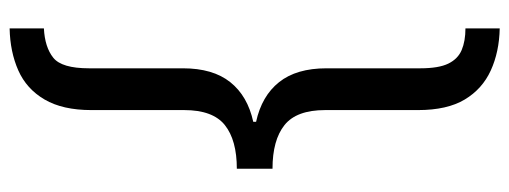

<svg xmlns="http://www.w3.org/2000/svg" viewBox="-358 -534 1084 409"><g transform="rotate(90 184.5 -329.0)"><path d="M40 -851Q90 -850 129.5 -832Q169 -814 191.5 -776.5Q214 -739 214 -677V-479Q214 -418 246 -392.5Q278 -367 339 -367V-291Q278 -291 246 -265.5Q214 -240 214 -179V19Q214 80 191.5 118.5Q169 157 129.5 174.5Q90 192 40 193V120Q80 118 102.5 100Q125 82 125 24V-176Q125 -240 154.5 -277Q184 -314 239 -326V-332Q184 -344 154.5 -381Q125 -418 125 -482V-682Q125 -721 115 -741.5Q105 -762 86 -770Q67 -778 40 -778Z"/></g></svg>

Font: Noto Sans Tamil UI
Style: Regular
Weight: 400
Designer: Jelle Bosma - Monotype Design Team
Foundry: Monotype Imaging Inc.
Version: Version 2.004